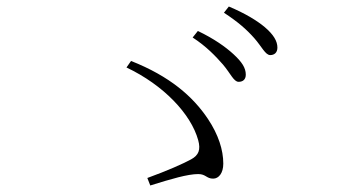

<svg xmlns="http://www.w3.org/2000/svg" viewBox="-20 -726 1040 589"><path d="M664 -528C687 -501 697 -475 712 -475C725 -475 734 -482 734 -497C734 -518 722 -536 696 -560C672 -582 637 -607 587 -631L571 -611C614 -583 642 -553 664 -528ZM760 -609C783 -583 794 -557 809 -557C821 -557 831 -564 831 -580C831 -600 819 -620 792 -643C768 -663 732 -685 682 -706L667 -687C711 -658 736 -636 760 -609ZM432 -180 441 -157C505 -177 556 -192 588 -192C612 -192 613 -178 634 -178C651 -178 665 -195 665 -224C665 -266 650 -313 618 -361C572 -430 501 -492 382 -539L368 -519C482 -465 566 -376 588 -296C596 -267 590 -250 566 -237C540 -223 495 -203 432 -180Z"/></svg>

Font: Noto Serif CJK SC ExtraLight
Style: Regular
Weight: 200
Designer: Ryoko NISHIZUKA 西塚涼子 (kana & ideographs); Frank Grießhammer (Latin, Greek & Cyrillic); Wenlong ZHANG 张文龙 (bopomofo); San
Foundry: Adobe
Version: Version 2.001;hotconv 1.1.0;makeotfexe 2.6.0